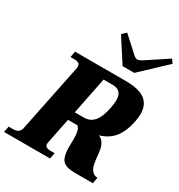

<svg xmlns="http://www.w3.org/2000/svg" viewBox="-251 -1132 1193 1280"><g transform="rotate(30 345.0 -492.0)"><path d="M437 -775 321 -955 352 -984 464 -882Q484 -862 500 -862Q514 -862 544 -882L698 -984L718 -955L527 -775ZM701 -558Q701 -530 693 -492Q677 -415 639.5 -366.5Q602 -318 532 -297Q556 -285 568 -266Q580 -247 584 -228Q588 -209 591 -179Q595 -136 600.5 -110.5Q606 -85 621 -66.5Q636 -48 664 -46L656 0H521Q476 0 450.5 -9.5Q425 -19 413.5 -40.5Q402 -62 398 -100Q397 -111 397 -133L398 -194Q398 -226 393 -247.5Q388 -269 374 -283H301L261 -85Q260 -81 260 -74Q260 -46 304 -46H335L326 0H-28L-19 -46H12Q39 -46 53 -55.5Q67 -65 72 -85L180 -614V-625Q180 -654 136 -654H106L114 -700H503Q609 -700 655 -664Q701 -628 701 -558ZM315 -349H385Q433 -349 462.5 -383.5Q492 -418 507 -492Q515 -532 515 -556Q515 -596 497 -615Q479 -634 443 -634H372Z"/></g></svg>

Font: Taviraj ExtraBold
Style: Italic
Weight: 800
Italic angle: -12°
Designer: Katatrad Team
Foundry: CadsonDemak
Version: Version 1.001